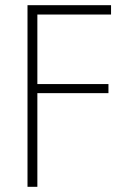

<svg xmlns="http://www.w3.org/2000/svg" viewBox="-20 -720 508 740"><path d="M124 -361V0H86V-700H408V-664H124V-396H398V-361Z"/></svg>

Font: Renner
Style: Thin
Weight: 200
Version: Version 003.000 ; ttfautohint (v0.97) -l 8 -r 50 -G 200 -x 1